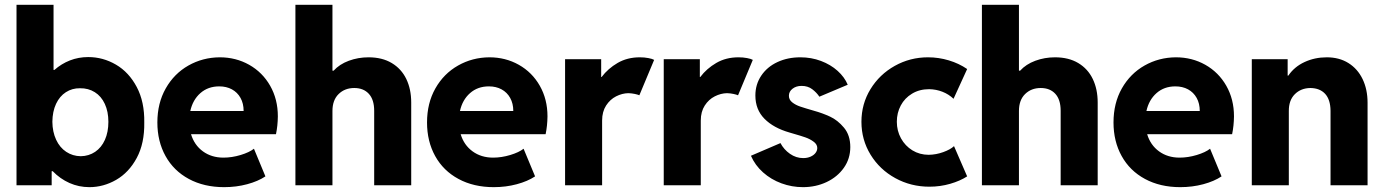

<svg xmlns="http://www.w3.org/2000/svg" viewBox="-20 -772 5763 800"><path d="M48.8 -752H203.1V-480.5H206.5Q235.8 -506.3 271.5 -520.3Q307.1 -534.2 347.7 -534.2Q409.2 -534.2 463.1 -502.7Q517.1 -471.2 549.8 -409.4Q582.5 -347.7 581.1 -261.7Q582.5 -174.8 549.8 -114Q517.1 -53.2 464.1 -22.7Q411.1 7.8 352.5 7.8Q308.6 7.8 269.5 -9.5Q230.5 -26.9 199.7 -58.6H195.3V0H48.8ZM431.6 -264.6Q431.6 -307.1 416.7 -339.1Q401.9 -371.1 375 -387.9Q348.1 -404.8 313.5 -404.3Q280.8 -404.8 254.6 -387.9Q228.5 -371.1 213.6 -339.4Q198.7 -307.6 198.2 -264.6Q198.7 -222.2 213.9 -189.7Q229 -157.2 255.9 -139.4Q282.7 -121.6 316.4 -121.1Q350.1 -121.6 376.5 -139.4Q402.8 -157.2 417.2 -189.5Q431.6 -221.7 431.6 -264.6Z M635.7 -261.7Q635.7 -342.3 670.7 -403.8Q705.6 -465.3 765.1 -499Q824.7 -532.7 895.5 -533.2Q962.9 -533.2 1018.3 -502Q1073.7 -470.7 1105.7 -414.6Q1137.7 -358.4 1137.7 -287.1Q1137.2 -247.6 1129.9 -212.9H775.9Q789.6 -167.5 825.4 -141.4Q861.3 -115.2 911.1 -115.2Q946.3 -115.2 982.7 -126.2Q1019 -137.2 1038.1 -152.3L1085.9 -37.1Q1055.2 -16.6 1009.8 -4.4Q964.4 7.8 914.1 7.8Q830.1 7.8 766.8 -26.4Q703.6 -60.5 669.7 -121.8Q635.7 -183.1 635.7 -261.7ZM995.1 -309.6Q995.1 -340.8 982.2 -364Q969.2 -387.2 946.3 -399.7Q923.3 -412.1 893.6 -412.1Q846.7 -412.1 814.9 -384Q783.2 -356 772.9 -309.6Z M1210.9 -752H1365.2V-477.5H1370.1Q1394.5 -504.4 1433.3 -518.8Q1472.2 -533.2 1515.6 -533.2Q1572.3 -533.2 1612.3 -509.3Q1652.3 -485.4 1672.9 -442.9Q1693.4 -400.4 1693.4 -344.7V0H1539.1V-310.5Q1539.1 -356.9 1516.8 -381.1Q1494.6 -405.3 1456.1 -405.3Q1416.5 -405.3 1390.9 -380.1Q1365.2 -355 1365.2 -309.6V0H1210.9Z M1759.3 -261.7Q1759.3 -342.3 1794.2 -403.8Q1829.1 -465.3 1888.7 -499Q1948.2 -532.7 2019 -533.2Q2086.4 -533.2 2141.8 -502Q2197.3 -470.7 2229.2 -414.6Q2261.2 -358.4 2261.2 -287.1Q2260.7 -247.6 2253.4 -212.9H1899.4Q1913.1 -167.5 1949 -141.4Q1984.9 -115.2 2034.7 -115.2Q2069.8 -115.2 2106.2 -126.2Q2142.6 -137.2 2161.6 -152.3L2209.5 -37.1Q2178.7 -16.6 2133.3 -4.4Q2087.9 7.8 2037.6 7.8Q1953.6 7.8 1890.4 -26.4Q1827.1 -60.5 1793.2 -121.8Q1759.3 -183.1 1759.3 -261.7ZM2118.7 -309.6Q2118.7 -340.8 2105.7 -364Q2092.8 -387.2 2069.8 -399.7Q2046.9 -412.1 2017.1 -412.1Q1970.2 -412.1 1938.5 -384Q1906.7 -356 1896.5 -309.6Z M2334.5 -525.4H2484.9V-451.2H2486.8Q2513.2 -486.3 2553.5 -509.8Q2593.8 -533.2 2646 -533.2Q2665 -533.2 2681.6 -530Q2698.2 -526.9 2705.6 -522.5L2644 -375Q2637.7 -377.9 2625 -380.6Q2612.3 -383.3 2598.1 -383.8Q2572.3 -383.3 2547.1 -370.6Q2522 -357.9 2505.4 -332.3Q2488.8 -306.6 2488.8 -269.5V0H2334.5Z M2745.6 -525.4H2896V-451.2H2897.9Q2924.3 -486.3 2964.6 -509.8Q3004.9 -533.2 3057.1 -533.2Q3076.2 -533.2 3092.8 -530Q3109.4 -526.9 3116.7 -522.5L3055.2 -375Q3048.8 -377.9 3036.1 -380.6Q3023.4 -383.3 3009.3 -383.8Q2983.4 -383.3 2958.3 -370.6Q2933.1 -357.9 2916.5 -332.3Q2899.9 -306.6 2899.9 -269.5V0H2745.6Z M3108.9 -123 3231.9 -175.8Q3246.1 -148.9 3271.5 -131.1Q3296.9 -113.3 3326.7 -113.3Q3344.2 -113.3 3357.7 -119.4Q3371.1 -125.5 3378.2 -135Q3385.3 -144.5 3385.3 -155.3Q3385.3 -170.4 3370.1 -181.6Q3355 -192.9 3335.4 -199.7Q3315.9 -206.5 3286.6 -214.8Q3274.9 -218.8 3270 -219.7Q3203.1 -238.8 3165.3 -277.1Q3127.4 -315.4 3127.4 -374Q3127.4 -420.4 3151.9 -456.8Q3176.3 -493.2 3219 -513.2Q3261.7 -533.2 3314.9 -533.2Q3360.4 -533.2 3400.6 -518.1Q3440.9 -502.9 3470 -476.8Q3499 -450.7 3512.2 -418.9L3394 -369.1Q3382.8 -386.2 3364.5 -400.1Q3346.2 -414.1 3319.8 -414.1Q3297.4 -414.1 3282.2 -402.3Q3267.1 -390.6 3267.1 -373Q3267.1 -356.4 3281 -345.5Q3294.9 -334.5 3314.5 -327.9Q3334 -321.3 3371.6 -310.5Q3406.7 -300.8 3438.5 -286.1Q3470.2 -271.5 3496.6 -240Q3522.9 -208.5 3522.9 -159.2Q3522.9 -110.8 3496.1 -72.8Q3469.2 -34.7 3424.1 -13.4Q3378.9 7.8 3325.7 7.8Q3279.3 7.8 3236.1 -8.1Q3192.9 -23.9 3159.4 -53.7Q3126 -83.5 3108.9 -123Z M3569.3 -264.6Q3569.3 -338.9 3606.9 -400.4Q3644.5 -461.9 3708.3 -497.6Q3772 -533.2 3846.7 -533.2Q3891.1 -533.2 3933.3 -520.5Q3975.6 -507.8 4009.8 -484.4L3953.1 -360.4Q3933.1 -379.4 3907 -389.6Q3880.9 -399.9 3851.6 -400.4Q3811 -400.4 3780.3 -381.8Q3749.5 -363.3 3733.2 -332.5Q3716.8 -301.8 3716.8 -264.6Q3716.8 -227.1 3734.1 -195.6Q3751.5 -164.1 3781.7 -145.5Q3812 -127 3849.6 -127Q3880.4 -127.4 3910.2 -138.2Q3939.9 -148.9 3955.1 -163.1L4009.8 -37.1Q3980.5 -18.1 3939 -6.1Q3897.5 5.9 3852.5 5.9Q3775.4 5.9 3710.4 -29.8Q3645.5 -65.4 3607.4 -127.4Q3569.3 -189.5 3569.3 -264.6Z M4071.3 -752H4225.6V-477.5H4230.5Q4254.9 -504.4 4293.7 -518.8Q4332.5 -533.2 4376 -533.2Q4432.6 -533.2 4472.7 -509.3Q4512.7 -485.4 4533.2 -442.9Q4553.7 -400.4 4553.7 -344.7V0H4399.4V-310.5Q4399.4 -356.9 4377.2 -381.1Q4355 -405.3 4316.4 -405.3Q4276.9 -405.3 4251.2 -380.1Q4225.6 -355 4225.6 -309.6V0H4071.3Z M4619.6 -261.7Q4619.6 -342.3 4654.5 -403.8Q4689.5 -465.3 4749 -499Q4808.6 -532.7 4879.4 -533.2Q4946.8 -533.2 5002.2 -502Q5057.6 -470.7 5089.6 -414.6Q5121.6 -358.4 5121.6 -287.1Q5121.1 -247.6 5113.8 -212.9H4759.8Q4773.4 -167.5 4809.3 -141.4Q4845.2 -115.2 4895 -115.2Q4930.2 -115.2 4966.6 -126.2Q5002.9 -137.2 5022 -152.3L5069.8 -37.1Q5039.1 -16.6 4993.7 -4.4Q4948.2 7.8 4897.9 7.8Q4814 7.8 4750.7 -26.4Q4687.5 -60.5 4653.6 -121.8Q4619.6 -183.1 4619.6 -261.7ZM4979 -309.6Q4979 -340.8 4966.1 -364Q4953.1 -387.2 4930.2 -399.7Q4907.2 -412.1 4877.4 -412.1Q4830.6 -412.1 4798.8 -384Q4767.1 -356 4756.8 -309.6Z M5195.8 -525.4H5345.2V-457H5348.1Q5373 -493.7 5415.5 -513.4Q5458 -533.2 5508.3 -533.2Q5560.1 -533.2 5598.4 -509.3Q5636.7 -485.4 5657.5 -442.4Q5678.2 -399.4 5678.2 -343.8V0H5523.9V-310.5Q5523.4 -356.9 5501.5 -380.9Q5479.5 -404.8 5439.9 -405.3Q5400.4 -404.8 5375 -379.4Q5349.6 -354 5350.1 -308.6V0H5195.8Z"/></svg>

Font: Reddit Sans Fudge ExtraBold
Style: Regular
Weight: 800
Designer: Stephen Hutchings
Foundry: Reddit
Version: Version 1.011